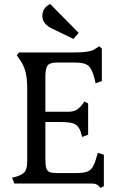

<svg xmlns="http://www.w3.org/2000/svg" viewBox="-20 -910 591 952"><path d="M241 -767Q190 -790 190 -831Q190 -871 229 -890L370 -747L344 -717ZM471 13Q464 6 455.5 3Q447 0 433 0H51L40 -29L60 -34Q93 -44 104 -59.5Q115 -75 115 -114V-469Q115 -523 106 -556Q97 -589 75 -619L63 -636L75 -650H352Q431 -650 454 -669L472 -681L485 -669V-508L454 -497L449 -519Q437 -568 418 -584Q399 -600 352 -600H263Q228 -600 216.5 -586Q205 -572 205 -530V-356H320Q343 -356 359 -365Q375 -374 392 -397L399 -407L417 -397V-242L387 -231L381 -254Q371 -285 351 -295Q331 -305 281 -305H205V-120Q205 -91 209.5 -76.5Q214 -62 226 -57Q238 -52 263 -52H360Q393 -52 411 -58.5Q429 -65 439.5 -82Q450 -99 459 -132L465 -152L495 -143V13L478 22Z"/></svg>

Font: Kurale
Style: Regular
Weight: 400
Designer: Eduardo Rodriguez Tunni
Foundry: Eduardo Rodriguez Tunni
Version: Version 2.000